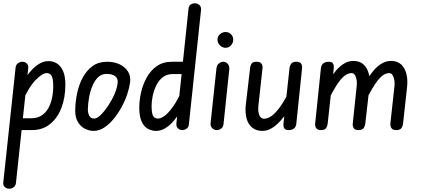

<svg xmlns="http://www.w3.org/2000/svg" viewBox="-50 -792 2573 1169"><path d="M6 357Q-9 357 -20.5 347Q-32 337 -30 319L45 -381Q47 -398 59.5 -407Q72 -416 86 -416Q102 -416 113 -405.5Q124 -395 122 -377L47 323Q45 339 33 348Q21 357 6 357ZM348 -276Q348 -198 324 -135.5Q300 -73 254.5 -36.5Q209 0 145 0H51L58 -72H141Q177 -72 202.5 -88.5Q228 -105 243.5 -132Q259 -159 266.5 -194Q274 -229 274 -265Q274 -312 264.5 -329.5Q255 -347 234 -347Q208 -347 166.5 -304.5Q125 -262 79 -159L93 -300Q112 -330 135.5 -357.5Q159 -385 187 -402.5Q215 -420 246 -420Q273 -420 296 -406Q319 -392 333.5 -360.5Q348 -329 348 -276Z M520 5Q493 5 466.5 -8.5Q440 -22 423.5 -50.5Q407 -79 408 -123Q409 -174 420 -226Q431 -278 454.5 -321Q478 -364 514 -390Q550 -416 602 -416Q645 -416 678 -400.5Q711 -385 729 -357Q747 -329 742 -290Q738 -259 725 -219.5Q712 -180 690.5 -140.5Q669 -101 642 -68Q615 -35 584 -15Q553 5 520 5ZM524 -70Q540 -70 562.5 -91.5Q585 -113 607.5 -146.5Q630 -180 646.5 -217.5Q663 -255 666 -286Q670 -313 652 -327.5Q634 -342 599 -342Q568 -342 547 -321.5Q526 -301 512.5 -268.5Q499 -236 492.5 -199.5Q486 -163 485 -130Q484 -108 492.5 -89Q501 -70 524 -70Z M1060 0Q1046 0 1034 -10Q1022 -20 1024 -41L1098 -740Q1100 -758 1111.5 -765Q1123 -772 1136 -772Q1153 -772 1164.5 -761Q1176 -750 1174 -731L1100 -35Q1099 -18 1086.5 -9Q1074 0 1060 0ZM798 -137Q798 -181 809 -229.5Q820 -278 843.5 -320.5Q867 -363 905 -389.5Q943 -416 997 -416H1089L1081 -341H1001Q965 -341 940 -321Q915 -301 900.5 -270Q886 -239 879.5 -206.5Q873 -174 873 -148Q873 -103 882 -86.5Q891 -70 912 -70Q929 -70 952 -86.5Q975 -103 1003.5 -143Q1032 -183 1062 -250L1051 -116Q1031 -84 1007.5 -56Q984 -28 956.5 -11.5Q929 5 900 5Q876 5 852 -7Q828 -19 813 -50.5Q798 -82 798 -137Z M1270 0Q1254 0 1242.5 -11Q1231 -22 1232 -41L1268 -377Q1270 -395 1282.5 -405.5Q1295 -416 1310 -416Q1325 -416 1336.5 -403.5Q1348 -391 1346 -370L1311 -37Q1309 -18 1296.5 -9Q1284 0 1270 0ZM1323 -501Q1304 -501 1289 -516Q1274 -531 1274 -550Q1274 -570 1289 -583.5Q1304 -597 1323 -597Q1343 -597 1356.5 -583.5Q1370 -570 1370 -550Q1370 -531 1356.5 -516Q1343 -501 1323 -501Z M1707 0Q1688 0 1681 -10.5Q1674 -21 1676 -40L1713 -380Q1714 -391 1722.5 -403.5Q1731 -416 1754 -416Q1777 -416 1784 -403.5Q1791 -391 1789 -375L1754 -38Q1752 -20 1740.5 -10Q1729 0 1707 0ZM1548 5Q1510 5 1485.5 -15Q1461 -35 1451.5 -70Q1442 -105 1446 -149L1473 -380Q1474 -391 1481 -403.5Q1488 -416 1512 -416Q1535 -416 1543 -403Q1551 -390 1548 -374L1523 -146Q1520 -112 1529 -90.5Q1538 -69 1558 -69Q1579 -69 1603.5 -86Q1628 -103 1656.5 -143Q1685 -183 1717 -249L1707 -121Q1684 -86 1658.5 -57.5Q1633 -29 1605.5 -12Q1578 5 1548 5Z M1904 0Q1883 0 1875 -12Q1867 -24 1869 -41L1904 -378Q1907 -398 1919.5 -407Q1932 -416 1952 -416Q1971 -416 1977.5 -405Q1984 -394 1982 -376L1945 -39Q1944 -27 1936.5 -13.5Q1929 0 1904 0ZM2132 0Q2110 0 2103 -13Q2096 -26 2098 -42L2122 -270Q2124 -286 2121.5 -303.5Q2119 -321 2111.5 -334Q2104 -347 2091 -347Q2067 -347 2044.5 -328Q2022 -309 1997 -269.5Q1972 -230 1941 -166L1953 -304Q1974 -337 1997 -363.5Q2020 -390 2046 -405.5Q2072 -421 2101 -421Q2140 -421 2163 -400Q2186 -379 2195 -344Q2204 -309 2200 -267L2174 -39Q2173 -27 2165 -13.5Q2157 0 2132 0ZM2362 0Q2340 0 2332.5 -13Q2325 -26 2327 -42L2352 -270Q2354 -286 2351 -303.5Q2348 -321 2340.5 -334Q2333 -347 2320 -347Q2286 -347 2252 -305Q2218 -263 2170 -166L2182 -304Q2203 -337 2225.5 -363.5Q2248 -390 2274.5 -405.5Q2301 -421 2330 -421Q2369 -421 2392 -400Q2415 -379 2424 -344Q2433 -309 2429 -267L2404 -39Q2403 -27 2395 -13.5Q2387 0 2362 0Z"/></svg>

Font: Edu NSW ACT Foundation Medium
Style: Regular
Weight: 500
Version: Version 1.003